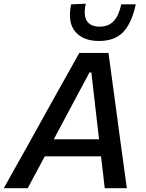

<svg xmlns="http://www.w3.org/2000/svg" viewBox="-46 -992 768 1012"><path d="M-26 0Q6.5 -58 42 -121.8Q77.5 -185.5 110 -243L246 -488Q281.5 -551 311.2 -604.2Q341 -657.5 372 -713H526Q533 -659 540.2 -605.8Q547.5 -552.5 556.5 -487L589.5 -241Q597.5 -182.5 606.2 -119.5Q615 -56.5 622.5 0H506Q501.5 -40.5 496.5 -83.2Q491.5 -126 486.5 -168H190Q167.5 -126 144.8 -83.5Q122 -41 100 0ZM425.5 -610 237.5 -258H476L435.5 -610ZM475.5 -776Q392.5 -776 350.8 -825Q309 -874 329 -969L406 -972.5Q392.5 -909 412.8 -880.2Q433 -851.5 479 -851.5Q525.5 -851.5 553 -880.5Q580.5 -909.5 593 -969H669.5Q649 -872.5 604.5 -824.2Q560 -776 475.5 -776Z"/></svg>

Font: Commissioner Medium
Style: Italic
Weight: 500
Italic angle: -12°
Designer: Kostas Bartsokas
Foundry: Kostas Bartsokas
Version: Version 1.000; ttfautohint (v1.8.3)